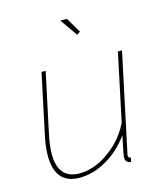

<svg xmlns="http://www.w3.org/2000/svg" viewBox="-111 -813 773 906"><g transform="rotate(-15 275.5 -360.0)"><path d="M167 10Q47 10 47 -129Q47 -151 50 -175.5Q53 -200 59 -228L121 -519H141L79 -228Q67 -173 67 -131Q67 -10 172 -10Q220 -10 268 -33Q316 -56 357.5 -96.5Q399 -137 424 -189L494 -519H514L418 -67Q416 -56 413.5 -46Q411 -36 411 -34Q411 -20 424 -20L419 0Q415 0 412 -0.5Q409 -1 407 -2Q400 -5 396 -12Q392 -19 392 -29Q392 -31 393 -36.5Q394 -42 398 -63Q402 -84 412 -132Q366 -67 300 -28.5Q234 10 167 10ZM269 -730H301L345 -656L329 -645Z"/></g></svg>

Font: Raleway Thin Thin
Style: Italic
Weight: 250
Italic angle: -12°
Version: Version 4.026